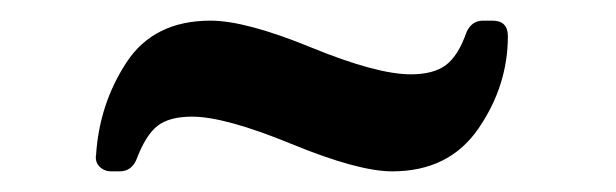

<svg xmlns="http://www.w3.org/2000/svg" viewBox="-20 -389 597 186"><path d="M88 -223Q81 -223 76.5 -227.5Q72 -232 73 -239V-238Q76 -288 102.5 -328.5Q129 -369 184 -369Q218 -369 281.5 -343Q345 -317 378 -317Q400 -317 412 -326Q424 -335 432 -358Q437 -369 448 -369H457Q472 -369 472 -354Q472 -306 443.5 -264.5Q415 -223 360 -223Q327 -223 262.5 -249.5Q198 -276 166 -276Q144 -276 132.5 -267Q121 -258 112 -234Q107 -223 96 -223Z"/></svg>

Font: Caslon OS
Style: Regular
Weight: 400
Designer: Alfredo Marco Pradil
Foundry: Hanken Design Co.
Version: Version 1.000;PS 001.000;hotconv 1.0.88;makeotf.lib2.5.64775